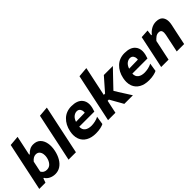

<svg xmlns="http://www.w3.org/2000/svg" viewBox="149 -1739 2746 2746"><g transform="rotate(-45 1522.0 -366.0)"><path d="M322.5 13.5Q274 13.5 231.8 -7Q189.5 -27.5 167.5 -65.5H157.5L134 0H8.5Q20 -53 30.5 -103.5Q41 -153.5 54.5 -216L113 -493Q126 -555 138.5 -613.8Q151 -672.5 164 -733L315.5 -746Q303 -687 290 -624.5Q276.5 -562 262 -493.5L252.5 -447.5H264.5Q290 -477 323.2 -494.8Q356.5 -512.5 395.5 -512.5Q465 -512.5 505 -472.8Q545 -433 556.5 -368Q561.5 -341 561.5 -312Q561.5 -271.5 552 -227.5Q537 -156.5 505.5 -102.2Q474 -48 427.8 -17.2Q381.5 13.5 322.5 13.5ZM280 -115.5Q330 -115.5 360.2 -150.8Q390.5 -186 401.5 -239Q406 -261 406 -281.5Q406 -296.5 403.5 -310.5Q397.5 -344 377.2 -364.8Q357 -385.5 321 -385.5Q295 -385.5 271.8 -371.2Q248.5 -357 228.5 -332L193.5 -166Q220.5 -115.5 280 -115.5Z M600.5 0Q612 -53 622.5 -103.5Q633 -154 646.5 -216L704.5 -493Q717.5 -554 730 -613.5Q742.5 -672.5 755.5 -733L907.5 -746Q895 -687 882 -624.5Q868.5 -562 854 -493.5L795.5 -216.5Q782 -153 771.5 -103.2Q761 -53.5 750 0Z M1145.5 13Q1055.5 13 995 -21.8Q934.5 -56.5 910 -120.5Q896 -157.5 896 -202.5Q896 -235 903.5 -272.5Q926 -381 995.2 -446.8Q1064.5 -512.5 1169.5 -512.5Q1287 -512.5 1338.5 -450Q1373 -407.5 1373 -347Q1373 -317.5 1365 -284Q1357 -251 1347.5 -225H1041.5Q1039 -167 1076.2 -138.5Q1113.5 -110 1178 -110Q1210 -110 1250.2 -118.5Q1290.5 -127 1323 -145L1303 -18Q1283 -6.5 1240.8 3.2Q1198.5 13 1145.5 13ZM1172.5 -407Q1138.5 -407 1107.5 -383Q1076.5 -359 1058.5 -307L1239 -310.5Q1240.5 -320 1240.5 -329Q1240.5 -357 1227 -378.5Q1209.5 -407 1172.5 -407Z M1399.5 0Q1411 -53.5 1421.8 -104Q1432.5 -154.5 1445.5 -216L1504 -493.5Q1517 -554.5 1529.5 -614Q1542 -673 1555 -733L1706.5 -746Q1694 -687 1681 -625Q1667.5 -562.5 1653 -493.5L1612 -298.5H1638L1699.5 -369L1756.5 -434L1813.5 -499H1996Q1952.5 -454 1910 -409.5Q1867 -364.5 1823.5 -319L1750.5 -242.5L1786.5 -182.5L1844.5 -91.5Q1873.5 -45.5 1902.5 0H1728.5Q1711.5 -30.5 1694 -61.5Q1676.5 -92 1659.5 -122L1616 -199.5H1591L1588.5 -187Q1577.5 -136 1568.2 -92Q1559 -48 1549 0Z M2220 13Q2130 13 2069.5 -21.8Q2009 -56.5 1984.5 -120.5Q1970.5 -157.5 1970.5 -202.5Q1970.5 -235 1978 -272.5Q2000.5 -381 2069.8 -446.8Q2139 -512.5 2244 -512.5Q2361.5 -512.5 2413 -450Q2447.5 -407.5 2447.5 -347Q2447.5 -317.5 2439.5 -284Q2431.5 -251 2422 -225H2116Q2113.5 -167 2150.8 -138.5Q2188 -110 2252.5 -110Q2284.5 -110 2324.8 -118.5Q2365 -127 2397.5 -145L2377.5 -18Q2357.5 -6.5 2315.2 3.2Q2273 13 2220 13ZM2247 -407Q2213 -407 2182 -383Q2151 -359 2133 -307L2313.5 -310.5Q2315 -320 2315 -329Q2315 -357 2301.5 -378.5Q2284 -407 2247 -407Z M2474 0Q2485.5 -54.5 2496.5 -104Q2507 -154.5 2520 -216L2530.5 -266Q2541.5 -319.5 2554 -378Q2566.5 -436.5 2579.5 -499L2705.5 -506.5L2695 -421.5H2707.5Q2735.5 -460 2781.5 -486.2Q2827.5 -512.5 2881 -512.5Q2961.5 -512.5 2993.5 -460Q3013.5 -427 3013.5 -380Q3013.5 -352.5 3006.5 -320Q3002 -298.5 2996.2 -271.8Q2990.5 -245 2984 -216Q2971 -154 2960.5 -104Q2950 -53.5 2938.5 0H2789Q2800.5 -53.5 2810.8 -102.8Q2821 -152 2832.5 -208L2847 -277Q2851.5 -298.5 2851.5 -316Q2851.5 -335 2846 -349.5Q2835.5 -376.5 2796.5 -376.5Q2764.5 -376.5 2738.8 -358Q2713 -339.5 2689 -312L2667.5 -208.5Q2655.5 -152 2645 -103Q2634.5 -53.5 2623.5 0Z"/></g></svg>

Font: Heraclito
Style: Bold Italic
Weight: 700
Italic angle: -12°
Designer: Kostas Bartsokas (font) & Cristiano Sobral (main changes)
Foundry: Kostas Bartsokas (font) & Cristiano Sobral (main changes)
Version: Version 1.00;July 8, 2020;FontCreator 13.0.0.2655 64-bit